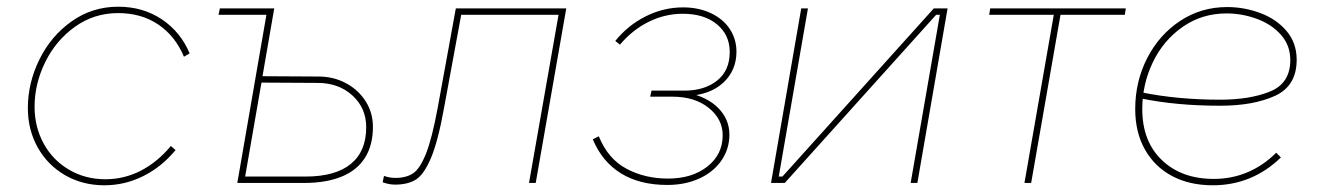

<svg xmlns="http://www.w3.org/2000/svg" viewBox="-20 -545 3933 572"><path d="M63 -223Q63 -298 97.5 -368Q132 -438 193.5 -481.5Q255 -525 332 -525Q406 -525 462 -487.5Q518 -450 545 -386L528 -376Q502 -438 451.5 -472Q401 -506 332 -506Q260 -506 203 -465Q146 -424 114.5 -359.5Q83 -295 83 -227Q83 -167 110 -117.5Q137 -68 185.5 -39.5Q234 -11 294 -11Q350 -11 399.5 -36.5Q449 -62 489 -110L503 -98Q462 -48 407 -20.5Q352 7 291 7Q226 7 174 -23Q122 -53 92.5 -105.5Q63 -158 63 -223Z M701 -19H890Q979 -19 1025 -56.5Q1071 -94 1071 -166Q1071 -223 1030 -260.5Q989 -298 926 -298L750 -299L753 -318L929 -317Q974 -317 1011 -297Q1048 -277 1069.5 -243Q1091 -209 1091 -167Q1091 -112 1067 -74.5Q1043 -37 997 -18.5Q951 0 887 0H698ZM777 -520H797L761 -312L760 -305L707 0H687ZM635 -520H791L774 -501H631Z M1120 -2 1124 -21Q1132 -18 1140.5 -16.5Q1149 -15 1158 -15Q1190 -15 1210.5 -28.5Q1231 -42 1249 -87Q1267 -132 1284 -224L1338 -520H1667L1576 0H1556L1644 -501H1354L1303 -224Q1285 -124 1264 -74.5Q1243 -25 1219 -10Q1195 5 1157 5Q1147 5 1137.5 3Q1128 1 1120 -2Z M1746 -130 1764 -139Q1791 -72 1846 -42.5Q1901 -13 1970 -13Q2042 -13 2087.5 -49Q2133 -85 2133 -142Q2133 -190 2091.5 -223.5Q2050 -257 1983 -257H1917L1921 -275H2019Q2079 -275 2116.5 -305Q2154 -335 2154 -390Q2154 -441 2116 -472.5Q2078 -504 2014 -504Q1961 -504 1912.5 -480Q1864 -456 1827 -412L1813 -423Q1851 -470 1904 -496.5Q1957 -523 2015 -523Q2062 -523 2098.5 -505.5Q2135 -488 2154.5 -458Q2174 -428 2174 -391Q2174 -335 2134.5 -298.5Q2095 -262 2026 -259L2028 -269Q2088 -256 2120.5 -222.5Q2153 -189 2153 -144Q2153 -101 2129 -66.5Q2105 -32 2063 -13Q2021 6 1968 6Q1886 6 1830 -28.5Q1774 -63 1746 -130Z M2367 -520H2387L2300 -19H2311L2762 -520H2803L2713 0H2693L2780 -501H2769L2318 0H2277Z M2930 -520H3334L3331 -501H2927ZM3052 0H3032L3121 -510H3141Z M3362 -220Q3362 -302 3397.5 -371.5Q3433 -441 3495.5 -482.5Q3558 -524 3636 -524Q3687 -524 3735 -506Q3783 -488 3813 -452.5Q3843 -417 3843 -367Q3843 -289 3778.5 -259.5Q3714 -230 3615 -230Q3484 -230 3378 -252L3380 -270Q3488 -248 3615 -248Q3704 -248 3764 -272.5Q3824 -297 3824 -366Q3824 -410 3796 -441.5Q3768 -473 3724 -489Q3680 -505 3634 -505Q3561 -505 3503.5 -465Q3446 -425 3414.5 -359.5Q3383 -294 3383 -220Q3383 -124 3441.5 -68Q3500 -12 3596 -12Q3650 -12 3697 -32Q3744 -52 3782 -90L3796 -76Q3754 -35 3703 -14Q3652 7 3593 7Q3524 7 3472 -20.5Q3420 -48 3391 -99.5Q3362 -151 3362 -220Z"/></svg>

Font: Fixel Italic Variable 20240409 Display Thin
Style: Italic
Weight: 100
Italic angle: -10°
Designer: AlfaBravo + MacPaw
Foundry: Kyrylo Tkachov, Marchela Mozhyna, Serhii Makarenko, Maria Weinstein, Zakhar Kryvoshyya
Version: Version 1.211;Glyphs 3.2 (3225)